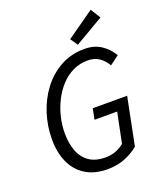

<svg xmlns="http://www.w3.org/2000/svg" viewBox="-157 -965 914 1079"><g transform="rotate(-20 300.0 -425.5)"><path d="M299.6 12Q222 12 168.7 -21.1Q115.5 -54.3 88.5 -113.6Q61.5 -172.8 61.5 -252.6Q61.5 -330.8 85.1 -405Q108.8 -479.3 153.8 -538.6Q198.7 -597.9 262.6 -633.1Q326.4 -668.3 405.7 -668.3Q465 -668.3 505.9 -640.5Q546.7 -612.7 570.9 -571.2L516 -530.1Q497.4 -562.2 469.6 -581.7Q441.9 -601.1 401.5 -601.1Q352.9 -601.1 312.2 -581.3Q271.5 -561.6 239.7 -527.1Q207.9 -492.6 185.9 -448.7Q163.9 -404.9 152.3 -356.3Q140.8 -307.8 140.8 -260.1Q140.8 -201.7 157.7 -155.3Q174.5 -108.8 212.2 -81.6Q249.9 -54.5 311.2 -54.5Q346.6 -54.5 375.1 -66.2Q403.6 -78 422.8 -94.5L459.4 -274.5H324.2L336.8 -338.8H542.5L485.6 -54.7Q450.5 -25.5 403.4 -6.7Q356.3 12 299.6 12ZM380.3 -702.8 350.3 -746.7 515 -863 552.1 -803.5Z"/></g></svg>

Font: SourceCodeVF
Style: Italic
Weight: 200
Italic angle: -11°
Monospace: yes
Designer: Paul D. Hunt, Teo Tuominen
Foundry: Adobe
Version: Version 1.026;hotconv 1.1.0;makeotfexe 2.6.0